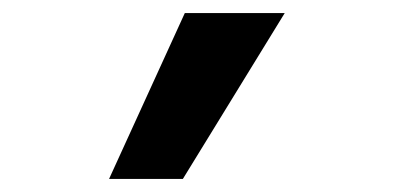

<svg xmlns="http://www.w3.org/2000/svg" viewBox="-20 -734 603 294"><path d="M147 -460 263 -714H416L260 -460Z"/></svg>

Font: Noto Sans Mono SemiCondensed Black
Style: Regular
Weight: 900
Width: 4
Designer: Monotype Design Team
Foundry: Monotype Imaging Inc.
Version: Version 2.014; ttfautohint (v1.8.4.7-5d5b)